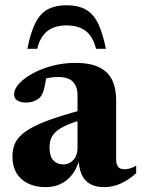

<svg xmlns="http://www.w3.org/2000/svg" viewBox="-20 -716 550 748"><path d="M304.5 -289 306 -251Q264 -239.5 237.8 -227.5Q211.5 -215.5 197.5 -202.5Q183.5 -189.5 178.2 -174.5Q173 -159.5 173 -141.5Q173 -107 187.8 -91.2Q202.5 -75.5 226 -75.5Q242 -75.5 254.8 -83.5Q267.5 -91.5 274.8 -106Q282 -120.5 282 -140V-345.5Q282 -378.5 264.2 -397.2Q246.5 -416 208 -416Q191 -416 174.5 -413.5Q158 -411 145 -406L163.5 -438.5Q159.5 -408 155.8 -388.2Q152 -368.5 147.8 -357Q143.5 -345.5 137.5 -338.5Q129.5 -329 114.5 -322.8Q99.5 -316.5 82 -316.5Q59 -316.5 47 -324.8Q35 -333 35 -348Q35 -369.5 55.2 -391.2Q75.5 -413 109.8 -431.2Q144 -449.5 186.2 -460.2Q228.5 -471 272.5 -471Q333 -471 368 -453Q403 -435 417.8 -402.5Q432.5 -370 432.5 -326.5V-93.5Q432.5 -81 436.2 -72.8Q440 -64.5 447 -60.5Q454 -56.5 464.5 -56.5Q475 -56.5 486.5 -59.8Q498 -63 510.5 -70.5V-41Q480 -14 449 -0.5Q418 13 386 13Q350.5 13 328.8 -0.5Q307 -14 296.8 -39.5Q286.5 -65 285.5 -101H291Q281.5 -63 262.5 -37.8Q243.5 -12.5 217.2 0.2Q191 13 159 13Q99.5 13 64 -18Q28.5 -49 28.5 -107.5Q28.5 -136.5 39.5 -159.8Q50.5 -183 80 -204Q109.5 -225 163.8 -245.5Q218 -266 304.5 -289ZM239.5 -617Q208.5 -617 185.8 -607.5Q163 -598 147.8 -577.8Q132.5 -557.5 125 -526H86.5Q99.5 -591 118.5 -627.8Q137.5 -664.5 166.8 -680Q196 -695.5 239.5 -695.5Q283 -695.5 312.2 -680Q341.5 -664.5 360.5 -627.8Q379.5 -591 392.5 -526H354Q346.5 -557.5 331.2 -577.8Q316 -598 293.2 -607.5Q270.5 -617 239.5 -617Z"/></svg>

Font: Newsreader 36pt
Style: Bold
Weight: 700
Designer: Hugues Gentile
Foundry: Production Type
Version: Version 1.003